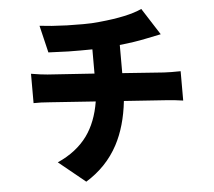

<svg xmlns="http://www.w3.org/2000/svg" viewBox="-57 -854 1082 971"><g transform="rotate(-5 484.5 -369.0)"><path d="M567 -336Q553 -208 504 -116Q448 -11 342 54L207 -56Q304 -99 358 -173Q408 -242 425 -346L195 -362Q147 -366 111 -365V-514L157 -507Q177 -505 194 -503L431 -487V-610Q373 -609 309 -610Q257 -612 208 -614L175 -752Q205 -749 237 -746Q277 -744 314 -742Q359 -741 397 -741Q442 -741 477 -745Q625 -759 695 -792L782 -656L704 -640Q647 -628 571 -620V-477L781 -462Q814 -460 866 -461V-312Q826 -318 784 -321Z"/></g></svg>

Font: Xiangcui Wave Sans Xiangcui Wave Sans
Style: Regular
Weight: 800
Width: 3
Version: Version 0.920;March 28, 2024;FontCreator 14.0.0.2814 64-bit